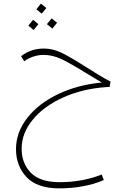

<svg xmlns="http://www.w3.org/2000/svg" viewBox="-20 -691 670 1056"><path d="M444 -328Q531 -272 588 -242L583 -213L565 -212Q434 -203 327.5 -155Q221 -107 160 -32.5Q99 42 99 127Q99 207 149.5 259Q200 311 309 311Q371 311 430.5 300Q490 289 539 269L551 299Q502 321 438.5 333Q375 345 306 345Q184 345 126 283Q68 221 68 129Q68 37 130 -42.5Q192 -122 300 -173.5Q408 -225 540 -237L447 -293Q363 -345 315.5 -367Q268 -389 220 -389Q192 -389 164 -380Q136 -371 113 -354L96 -382Q150 -424 221 -424Q270 -424 317 -401.5Q364 -379 444 -328ZM235 -647 209 -616 180 -640 205 -671ZM294 -566 268 -534 238 -558 264 -590ZM191 -558 165 -526 136 -550 162 -582Z"/></svg>

Font: FiraGO UltraLight
Style: Italic
Weight: 200
Italic angle: -8°
Designer: bBox Type GmbH
Foundry: bBox Type GmbH
Version: Version 1.001